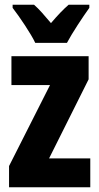

<svg xmlns="http://www.w3.org/2000/svg" viewBox="-20 -786 417 806"><path d="M128 -606H261C282 -646 327 -714 355 -753V-766H268C245 -746 223 -723 194 -689C167 -721 144 -748 123 -766H33V-753C61 -717 111 -643 128 -606ZM359 0V-121H186L352 -453V-550H28V-429H190L18 -89V0Z"/></svg>

Font: Noto Sans Khmer UI ExtraCondensed ExtraBold
Style: Regular
Weight: 800
Width: 2
Designer: Danh Hong and the Monotype Design Team
Foundry: Monotype Imaging Inc.
Version: Version 2.002